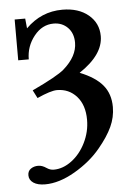

<svg xmlns="http://www.w3.org/2000/svg" viewBox="-51 -485 533 769"><g transform="rotate(-5 215.5 -100.5)"><path d="M99.6 244.6Q69.8 244.6 52.7 233.2Q35.6 221.7 35.6 202.6Q35.6 185.5 48.1 176.8Q60.5 168 78.1 168Q93.8 168 110.8 179.7Q124.5 189 138.7 189Q176.3 189 211.2 162.8Q246.1 136.7 267.6 93Q289.1 49.3 289.1 1.5Q289.1 -58.1 258.1 -92.8Q227.1 -127.4 179.2 -127.4Q154.3 -127.4 99.1 -102.5L82.5 -134.8Q184.6 -182.6 212.4 -207Q268.1 -255.9 268.1 -310.5Q268.1 -348.6 245.6 -371.3Q223.1 -394 189 -394Q142.6 -394 110.1 -353Q77.6 -312 77.6 -259.8H35.2V-423.8H77.6L81.5 -384.3Q143.6 -446.3 228.5 -446.3Q293.5 -446.3 333.3 -413.1Q373 -379.9 373 -327.6Q373 -252.9 275.9 -188.5Q338.4 -163.6 367.4 -128.4Q396.5 -93.3 396.5 -40.5Q396.5 0.5 378.9 38.6Q361.3 76.7 324.7 120.6Q283.7 170.4 220 207.5Q156.2 244.6 99.6 244.6Z"/></g></svg>

Font: Elstob Medium
Style: Regular
Weight: 500
Designer: Peter S. Baker
Version: Version 1.015